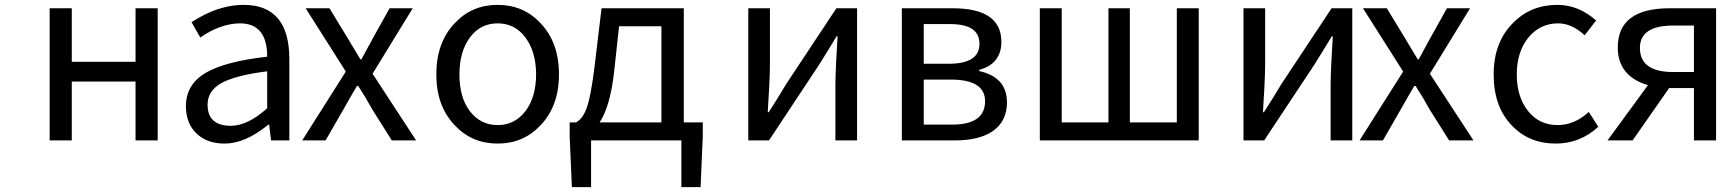

<svg xmlns="http://www.w3.org/2000/svg" viewBox="-20 -577 7128 789"><path d="M184 0V-543H275V-323H537V-543H628V0H537V-242H275V0Z M789 -27Q744 -69 744 -141Q744 -229 824 -277Q906 -325 1078 -344Q1078 -481 966 -481Q924 -481 877 -463Q843 -450 803 -423L767 -486Q814 -516 860 -534Q923 -557 981 -557Q1169 -557 1169 -334V0H1094L1086 -65H1083Q988 13 903 13Q832 13 789 -27ZM1078 -132V-284Q944 -267 887 -234Q833 -202 833 -147Q833 -60 929 -60Q997 -60 1078 -132Z M1222 0 1401 -283 1236 -543H1334L1407 -423L1434 -378L1461 -333H1465Q1503 -403 1514 -423L1581 -543H1676L1511 -274L1690 0H1590L1510 -127Q1484 -175 1452 -224H1447Q1443 -217 1432.5 -199.5Q1422 -182 1419 -176L1391 -127L1318 0Z M1849 -62Q1773 -141 1773 -271Q1773 -403 1849 -482Q1919 -557 2025 -557Q2131 -557 2201 -482Q2277 -403 2277 -271Q2277 -141 2201 -62Q2131 13 2025 13Q1919 13 1849 -62ZM2139 -120Q2183 -178 2183 -271Q2183 -364 2139 -423Q2096 -481 2025 -481Q1954 -481 1911 -423Q1868 -365 1868 -271Q1868 -176 1911 -120Q1955 -63 2025 -63Q2095 -63 2139 -120Z M2444 -74H2698V-469H2524L2504 -285Q2488 -140 2444 -74ZM2790 -74H2868V-17L2859 192H2780V0H2409V192H2330L2321 -17V-74H2347Q2373 -88 2389 -128Q2408 -178 2423 -302L2452 -543H2790Z M3055 0V-543H3144V-316Q3144 -282 3141 -221L3138 -169L3135 -116H3139Q3171 -165 3211 -232L3417 -543H3502V0H3413V-227Q3413 -264 3416 -322L3419 -375L3422 -428H3418L3410 -415L3401 -400L3382 -369Q3364 -339 3346 -311L3140 0Z M3686 0V-543H3895Q4095 -543 4095 -405Q4095 -315 4004 -290V-285Q4118 -260 4118 -156Q4118 -78 4058 -37Q4003 0 3903 0ZM3776 -315H3879Q4005 -315 4005 -397Q4005 -478 3885 -478H3776ZM3776 -65H3893Q4028 -65 4028 -161Q4028 -250 3887 -250H3776Z M4253 0V-543H4343V-74H4535V-543H4623V-74H4816V-543H4906V0Z M5090 0V-543H5179V-316Q5179 -282 5176 -221L5173 -169L5170 -116H5174Q5206 -165 5246 -232L5452 -543H5537V0H5448V-227Q5448 -264 5451 -322L5454 -375L5457 -428H5453L5445 -415L5436 -400L5417 -369Q5399 -339 5381 -311L5175 0Z M5567 0 5746 -283 5581 -543H5679L5752 -423L5779 -378L5806 -333H5810Q5848 -403 5859 -423L5926 -543H6021L5856 -274L6035 0H5935L5855 -127Q5829 -175 5797 -224H5792Q5788 -217 5777.5 -199.5Q5767 -182 5764 -176L5736 -127L5663 0Z M6192 -62Q6118 -139 6118 -271Q6118 -403 6197 -482Q6270 -557 6380 -557Q6466 -557 6539 -493L6492 -432Q6439 -481 6383 -481Q6309 -481 6261 -423Q6213 -364 6213 -271Q6213 -178 6260 -120Q6306 -63 6381 -63Q6450 -63 6509 -117L6548 -56Q6473 13 6373 13Q6263 13 6192 -62Z M6941 -281V-472H6856Q6719 -472 6719 -380Q6719 -281 6856 -281ZM6841 -543H7032V0H6941V-215H6839L6689 0H6586L6752 -227Q6628 -264 6628 -382Q6628 -543 6841 -543Z"/></svg>

Font: Source Han Sans Regular
Style: Regular
Weight: 400
Designer: Ryoko NISHIZUKA  (kana & ideographs); Paul D. Hunt (Latin, Greek & Cyrillic); Wenlong ZHANG  (bopomofo); Sandoll Communi
Foundry: Adobe Systems Incorporated
Version: Version 1.00 January 18, 2024, initial release